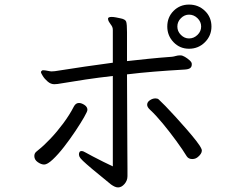

<svg xmlns="http://www.w3.org/2000/svg" viewBox="-20 -793 1040 839"><path d="M904 -677Q904 -637 875.5 -608.5Q847 -580 806 -580Q766 -580 738.5 -608.5Q711 -637 711 -677Q711 -718 738.5 -745.5Q766 -773 806 -773Q847 -773 875.5 -745.5Q904 -718 904 -677ZM859 -677Q859 -698 843 -713.5Q827 -729 806 -729Q786 -729 770.5 -713.5Q755 -698 755 -677Q755 -656 770.5 -640.5Q786 -625 806 -625Q827 -625 843 -640.5Q859 -656 859 -677ZM473 -461Q411 -454 354 -445.5Q297 -437 244 -428Q238 -427 231.5 -426Q225 -425 217 -425Q202 -425 188.5 -436.5Q175 -448 167 -461Q159 -474 159 -477Q159 -482 164 -485Q165 -486 169 -486Q177 -486 188.5 -483.5Q200 -481 205 -481Q207 -481 213 -481.5Q219 -482 220 -482Q290 -493 351 -502Q412 -511 473 -519V-662Q473 -670 470.5 -675.5Q468 -681 464 -686Q460 -691 456 -698Q452 -705 452 -711V-712Q453 -719 468 -719Q476 -719 486.5 -717Q497 -715 506 -713Q528 -709 531.5 -698Q535 -687 535 -652V-526Q580 -531 628.5 -536Q677 -541 732 -545Q740 -546 748.5 -548.5Q757 -551 766 -551H769Q777 -551 788 -544.5Q799 -538 808.5 -529.5Q818 -521 818 -514V-511Q818 -501 811 -495.5Q804 -490 786 -489Q716 -485 654 -480Q592 -475 535 -468Q535 -414 535.5 -354.5Q536 -295 536 -238Q536 -181 536.5 -134Q537 -87 537 -57.5Q537 -28 537 -23Q537 -4 524 11Q511 26 496 26Q488 26 480 22Q472 18 465 13Q413 -29 384 -53.5Q355 -78 342.5 -90Q330 -102 327.5 -108Q325 -114 325 -119Q325 -124 327.5 -128.5Q330 -133 336 -133Q344 -133 355 -126Q364 -121 385.5 -109.5Q407 -98 431.5 -86Q456 -74 473 -66ZM847 -109Q836 -98 820 -98Q804 -98 796 -110Q779 -138 750.5 -177Q722 -216 691.5 -253Q661 -290 636 -313Q623 -325 623 -335Q623 -347 635 -355Q647 -363 659 -363Q668 -363 673 -359Q683 -350 703 -329.5Q723 -309 747.5 -282Q772 -255 796 -227.5Q820 -200 837.5 -177.5Q855 -155 860 -143Q861 -141 861.5 -139Q862 -137 862 -135Q862 -128 857.5 -121Q853 -114 847 -109ZM173 -74Q160 -74 145 -84.5Q130 -95 130 -111Q130 -123 138.5 -130Q147 -137 148 -138Q171 -156 200 -186.5Q229 -217 256.5 -254Q284 -291 303 -328Q311 -343 325 -343Q336 -343 349 -334.5Q362 -326 362 -313Q362 -306 347 -280Q332 -254 309 -219.5Q286 -185 260 -151.5Q234 -118 210.5 -96Q187 -74 173 -74Z"/></svg>

Font: Klee One SemiBold
Style: Regular
Weight: 600
Designer: Fontworks Inc.
Foundry: Fontworks Inc.
Version: Version 1.00;January 12, 2022;FontCreator 13.0.0.2683 64-bit